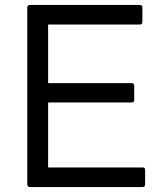

<svg xmlns="http://www.w3.org/2000/svg" viewBox="-20 -754 644 774"><path d="M101 0Q90 0 90 -11V-724Q90 -734 101 -734H543Q554 -734 554 -724V-666Q554 -655 543 -655H174V-419H511Q521 -419 521 -408V-351Q521 -341 511 -341H174V-79H555Q565 -79 565 -69V-11Q565 0 555 0Z"/></svg>

Font: LINE Seed Sans TH
Style: Regular
Weight: 400
Designer: Dalton Maag Ltd | Thai characters by Cadson Demak Co.,Ltd.
Foundry: Dalton Maag Ltd
Version: Version 1.002